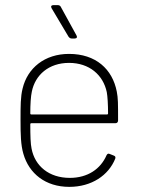

<svg xmlns="http://www.w3.org/2000/svg" viewBox="-20 -720 567 748"><path d="M278 -582 217 -693C215 -698 210 -700 205 -700H188C180 -700 177 -695 181 -688L247 -577C250 -573 254 -570 259 -570H271C279 -570 282 -575 278 -582ZM252 -27C171 -27 116 -73 103 -141C99 -159 98 -191 98 -236C98 -239 100 -240 102 -240H430C436 -240 440 -244 440 -251C440 -318 440 -337 435 -363C418 -451 353 -510 249 -510C154 -510 87 -455 68 -375C60 -343 60 -308 60 -252C60 -196 61 -155 71 -121C93 -44 157 8 250 8C337 8 403 -37 429 -102C431 -108 429 -112 423 -114L408 -120C402 -123 398 -121 395 -115C372 -62 322 -27 252 -27ZM249 -475C328 -475 382 -428 396 -361C399 -345 401 -313 401 -278C401 -275 399 -274 397 -274H102C100 -274 98 -275 98 -278C98 -314 100 -345 104 -363C117 -428 170 -475 249 -475Z"/></svg>

Font: Barlow ExtraLight
Style: Regular
Weight: 275
Designer: Jeremy Tribby
Foundry: Tribby Type
Version: Version 1.422;hotconv 1.0.109;makeotfexe 2.5.65596